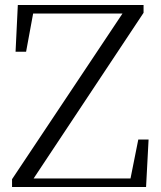

<svg xmlns="http://www.w3.org/2000/svg" viewBox="-20 -745 640 765"><path d="M28 0H562L572 -189H531L500 -34H114L552 -694V-725H51L42 -539H84L112 -691H468L28 -31Z"/></svg>

Font: Source Han Serif CN Light
Style: Regular
Weight: 300
Designer: Ryoko NISHIZUKA 西塚涼子 (kana & ideographs); Frank Grießhammer (Latin, Greek & Cyrillic); Wenlong ZHANG 张文龙 (bopomofo); San
Foundry: Adobe
Version: Version 2.003;hotconv 1.1.1;makeotfexe 2.6.0